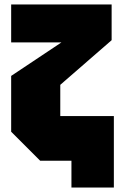

<svg xmlns="http://www.w3.org/2000/svg" viewBox="-20 -720 550 860"><path d="M160 0 30 -130V-380L255 -530H30V-700H480V-540L250 -340V-200H490V120H300V0Z"/></svg>

Font: Tektur Black
Style: Regular
Weight: 900
Designer: Adam Jagosz
Foundry: Adam Jagosz
Version: Version 1.005;gftools[0.9.30]